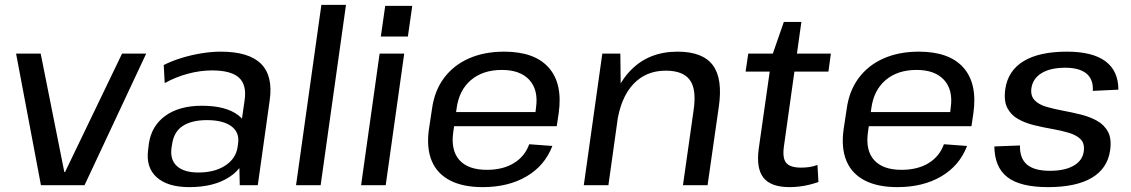

<svg xmlns="http://www.w3.org/2000/svg" viewBox="-20 -760 4640 788"><path d="M46 -540H147L244 -54H247L481 -540H580L327 0H148Z M960 -182 984 -349Q993 -412 960.5 -441.5Q928 -471 850 -471Q802 -471 751.5 -457.5Q701 -444 656 -419L652 -493Q683 -509 723 -521.5Q763 -534 805.5 -541Q848 -548 886 -548Q1001 -548 1051 -498.5Q1101 -449 1087 -349L1038 0H964ZM757 8Q668 8 623 -32.5Q578 -73 588 -146L591 -171Q602 -244 659 -285Q716 -326 809 -326Q907 -326 958 -287Q1009 -248 999 -175L995 -149Q985 -75 921.5 -33.5Q858 8 757 8ZM794 -52Q861 -52 904.5 -80.5Q948 -109 955 -156L957 -170Q964 -216 930 -241.5Q896 -267 829 -267Q767 -267 730 -243Q693 -219 686 -166L684 -154Q677 -105 706 -78.5Q735 -52 794 -52Z M1400 -740 1296 0H1195L1299 -740Z M1639 -540 1563 0H1462L1538 -540ZM1672 -736 1654 -610H1543L1561 -736Z M1961 8Q1880 8 1827 -19.5Q1774 -47 1752 -99.5Q1730 -152 1740 -227L1753 -313Q1763 -387 1802 -439.5Q1841 -492 1904 -520Q1967 -548 2049 -548Q2174 -548 2232 -482.5Q2290 -417 2273 -296L2265 -242H1825L1833 -300H2193L2175 -277L2180 -319Q2190 -391 2152.5 -432Q2115 -473 2040 -473Q1962 -473 1913 -431.5Q1864 -390 1854 -315L1840 -216Q1830 -142 1866 -102.5Q1902 -63 1978 -63Q2044 -63 2089 -90.5Q2134 -118 2152 -168L2247 -161Q2216 -80 2141 -36Q2066 8 1961 8Z M2827 -310Q2839 -394 2811 -432Q2783 -470 2712 -470Q2631 -470 2579 -414.5Q2527 -359 2512 -254L2461 -184L2471 -249Q2493 -393 2567.5 -470.5Q2642 -548 2761 -548Q2864 -548 2905.5 -492.5Q2947 -437 2930 -321L2884 0H2783ZM2452 -540H2526L2528 -364L2477 0H2376Z M3221 8Q3144 8 3113.5 -30.5Q3083 -69 3094 -150L3148 -529L3197 -670H3269L3198 -164Q3190 -113 3206 -92.5Q3222 -72 3268 -72Q3285 -72 3302 -74.5Q3319 -77 3335 -83L3339 -13Q3322 -7 3302 -2Q3282 3 3261 5.5Q3240 8 3221 8ZM3051 -540H3390L3380 -466H3040Z M3663 8Q3582 8 3529 -19.5Q3476 -47 3454 -99.5Q3432 -152 3442 -227L3455 -313Q3465 -387 3504 -439.5Q3543 -492 3606 -520Q3669 -548 3751 -548Q3876 -548 3934 -482.5Q3992 -417 3975 -296L3967 -242H3527L3535 -300H3895L3877 -277L3882 -319Q3892 -391 3854.5 -432Q3817 -473 3742 -473Q3664 -473 3615 -431.5Q3566 -390 3556 -315L3542 -216Q3532 -142 3568 -102.5Q3604 -63 3680 -63Q3746 -63 3791 -90.5Q3836 -118 3854 -168L3949 -161Q3918 -80 3843 -36Q3768 8 3663 8Z M4281 8Q4168 8 4115 -32.5Q4062 -73 4061 -159L4166 -163Q4165 -110 4195 -84.5Q4225 -59 4289 -59Q4350 -59 4386.5 -80Q4423 -101 4428 -139Q4432 -171 4415.5 -188Q4399 -205 4368 -214.5Q4337 -224 4299.5 -230.5Q4262 -237 4225 -246Q4188 -255 4158.5 -271.5Q4129 -288 4114 -317.5Q4099 -347 4106 -395Q4117 -470 4181 -509Q4245 -548 4359 -548Q4464 -548 4517 -508.5Q4570 -469 4570 -392L4465 -387Q4468 -434 4439 -458Q4410 -482 4352 -482Q4291 -482 4255 -460Q4219 -438 4213 -398Q4209 -367 4226 -349Q4243 -331 4273.5 -322Q4304 -313 4341.5 -306Q4379 -299 4415.5 -290Q4452 -281 4482 -264.5Q4512 -248 4527.5 -219Q4543 -190 4536 -142Q4525 -68 4460.5 -30Q4396 8 4281 8Z"/></svg>

Font: Pathway Extreme 28pt Medium
Style: Italic
Weight: 500
Italic angle: -8°
Designer: Eduardo Rodriguez Tunni
Foundry: Eduardo Rodriguez Tunni
Version: Version 1.001;gftools[0.9.26]